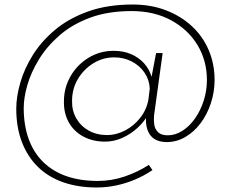

<svg xmlns="http://www.w3.org/2000/svg" viewBox="-20 -620 1023 850"><path d="M408 210Q326 210 260 187Q194 164 148 119Q102 74 77 9Q52 -56 52 -139Q52 -192 70 -254.5Q88 -317 126 -377.5Q164 -438 224.5 -488.5Q285 -539 370.5 -569.5Q456 -600 568 -600Q648 -600 714.5 -574.5Q781 -549 829.5 -504Q878 -459 904 -398Q930 -337 930 -266Q930 -213 913.5 -163Q897 -113 868 -74.5Q839 -36 800.5 -13.5Q762 9 718 9Q681 9 658.5 -8.5Q636 -26 629 -59Q622 -92 632 -137L639 -118Q621 -84 590.5 -55.5Q560 -27 522.5 -10Q485 7 445 7Q391 7 349 -15.5Q307 -38 284.5 -78.5Q262 -119 263 -171Q263 -231 292 -282Q321 -333 371.5 -364Q422 -395 483 -395Q527 -395 561 -380Q595 -365 618 -339.5Q641 -314 651 -280L671 -385H700L662 -109Q660 -88 663 -68Q666 -48 680 -34.5Q694 -21 723 -21Q757 -21 788.5 -41.5Q820 -62 844 -96.5Q868 -131 882 -175Q896 -219 896 -266Q896 -352 854 -421Q812 -490 737 -530.5Q662 -571 563 -571Q458 -571 378.5 -541.5Q299 -512 243 -463Q187 -414 152 -356.5Q117 -299 101 -243Q85 -187 85 -142Q85 -65 107 -4.5Q129 56 171.5 97.5Q214 139 274.5 160Q335 181 413 181Q474 181 531.5 161.5Q589 142 639 110L655 133Q618 158 577.5 175Q537 192 494.5 201Q452 210 408 210ZM455 -22Q494 -22 533 -42Q572 -62 600.5 -98Q629 -134 637 -179L643 -228Q641 -267 620 -298Q599 -329 564 -347.5Q529 -366 485 -366Q436 -366 393.5 -340Q351 -314 325 -270.5Q299 -227 299 -173Q298 -131 317.5 -96.5Q337 -62 372.5 -42Q408 -22 455 -22Z"/></svg>

Font: Josefin Sans ExtraLight
Style: Regular
Weight: 250
Designer: Santiago Orozco
Foundry: Typemade
Version: Version 2.000